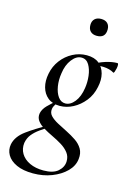

<svg xmlns="http://www.w3.org/2000/svg" viewBox="-176 -662 698 1009"><g transform="rotate(15 173.5 -157.5)"><path d="M108 281Q54 281 18 264.5Q-18 248 -33.5 221Q-49 194 -43 163Q-34 119 12.5 85Q59 51 120 18L127 26Q105 39 82.5 55Q60 71 44 90.5Q28 110 23 138Q19 170 34.5 196Q50 222 82 237Q114 252 157 252Q210 252 236 229Q262 206 263 175Q264 148 248.5 128Q233 108 208.5 93Q184 78 156.5 65Q129 52 105.5 38Q82 24 69.5 6.5Q57 -11 61 -34Q66 -57 86.5 -78Q107 -99 137 -123L147 -115Q136 -110 127.5 -97.5Q119 -85 117 -72Q114 -50 129 -34.5Q144 -19 168.5 -6Q193 7 221 21Q249 35 273.5 51.5Q298 68 311.5 91Q325 114 321 146Q317 184 286.5 214.5Q256 245 209.5 263Q163 281 108 281ZM152 -98Q112 -98 87 -118.5Q62 -139 53 -172.5Q44 -206 52 -246Q60 -288 85 -321Q110 -354 146 -373Q182 -392 222 -392Q264 -392 288.5 -372Q313 -352 321.5 -319Q330 -286 321 -246Q312 -201 285.5 -168Q259 -135 224 -116.5Q189 -98 152 -98ZM177 -118Q204 -118 227 -146.5Q250 -175 257 -224Q262 -256 258 -290Q254 -324 239.5 -348.5Q225 -373 198 -373Q170 -373 146.5 -342.5Q123 -312 117 -266Q111 -229 116.5 -195Q122 -161 137.5 -139.5Q153 -118 177 -118ZM260 -346 259 -353Q289 -372 324 -383Q359 -394 387 -394Q392 -394 392.5 -385Q393 -376 390.5 -365Q388 -354 385 -346Q382 -338 379 -340Q356 -354 322.5 -355.5Q289 -357 260 -346ZM245 -504Q223 -504 210.5 -516Q198 -528 198 -551Q198 -572 210.5 -584Q223 -596 245 -596Q268 -596 280 -584Q292 -572 292 -551Q292 -504 245 -504Z"/></g></svg>

Font: Cormorant Light Medium
Style: Italic
Weight: 500
Italic angle: -10°
Version: Version 4.000